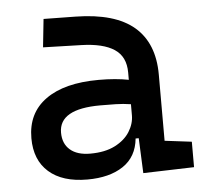

<svg xmlns="http://www.w3.org/2000/svg" viewBox="-44 -568 673 624"><g transform="rotate(-5 293.0 -256.0)"><path d="M216.8 9.8Q135.7 9.8 91.3 -29.3Q46.9 -68.4 46.9 -139.6Q46.9 -221.7 108.2 -265.6Q169.4 -309.6 281.2 -309.6Q336.9 -309.6 378.9 -301.3V-325.2Q378.9 -377 342.5 -401.1Q306.2 -425.3 234.4 -427.2L110.4 -430.7L120.1 -522.5L224.6 -521Q353 -519 415.3 -465.6Q477.5 -412.1 477.5 -309.6V-93.8L565.4 -83V0L399.4 4.9L394.5 -109.4H384.3Q378.4 -49.8 333.7 -20Q289.1 9.8 216.8 9.8ZM233.4 -73.2Q281.7 -73.2 314.2 -89.8Q346.7 -106.4 362.8 -132.3Q378.9 -158.2 378.9 -185.5V-221.7Q354 -225.6 329.3 -226.1Q304.7 -226.6 279.3 -226.6Q144.5 -226.6 144.5 -149.4Q144.5 -113.3 167.7 -93.3Q190.9 -73.2 233.4 -73.2Z"/></g></svg>

Font: Caskaydia Cove
Style: Regular
Weight: 400
Monospace: yes
Designer: Aaron Bell
Foundry: Saja Typeworks
Version: Version 4.300; ttfautohint (v1.8.3)